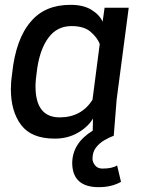

<svg xmlns="http://www.w3.org/2000/svg" viewBox="-20 -562 594 795"><path d="M227 -76Q317 -76 363 -149L393 -380Q383 -406 355.5 -430Q328 -454 276 -454Q217 -454 181.5 -407Q146 -360 134 -278Q127 -230 127 -205Q127 -76 227 -76ZM389 213Q281 213 279 115Q279 31 364 -21L365 -71Q344 -36 302 -12Q260 12 207 12Q110 12 67.5 -44.5Q25 -101 25 -193Q25 -223 30 -256Q45 -401 108 -473Q166 -542 272 -542Q325 -542 358.5 -521.5Q392 -501 405 -472L413 -530H513L463 -150L451 0Q432 7 411.5 19Q391 31 377 49.5Q363 68 363 95Q363 109 373.5 122.5Q384 136 404 136Q445 136 465 123L481 191Q442 213 389 213Z"/></svg>

Font: Tanohe Sans Medium
Style: Italic
Weight: 500
Designer: Village Type and Design LLC & Cristiano Sobral
Foundry: Cooper Hewitt Smithsonian Design Museum
Version: Version 1.00;September 29, 2021;FontCreator 13.0.0.2655 64-b